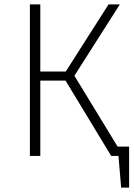

<svg xmlns="http://www.w3.org/2000/svg" viewBox="-20 -704 603 867"><path d="M511 -42 316 -362 521 -684H470L277 -381H162V-684H115V0H162V-340H276L482 0H515L527 143H563V-42Z"/></svg>

Font: Fira Sans ExtraLight
Style: Regular
Weight: 200
Designer: bBox Type GmbH & Carrois Corporate GbR & Edenspiekermann AG
Foundry: bBox Type GmbH & Carrois Corporate GbR & Edenspiekermann AG
Version: Version 4.300;PS 004.300;hotconv 1.0.88;makeotf.lib2.5.64775